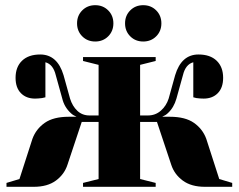

<svg xmlns="http://www.w3.org/2000/svg" viewBox="-20 -720 920 740"><path d="M5 -15 55 -30 105 -185Q119 -223 152.5 -246.5Q186 -270 245 -270H275Q261 -276 253 -284Q228 -307 220 -340L195 -430Q185 -472 155 -480V-345L142 -342Q126 -340 115 -340Q81 -340 60.5 -361Q40 -382 40 -420Q40 -462 65 -486Q90 -510 135 -510Q201 -510 225 -430L250 -340Q259 -311 278 -293Q297 -275 325 -275H360V-470L300 -485V-500H580V-485L520 -470V-275H550Q579 -275 600 -293.5Q621 -312 630 -340L655 -430Q679 -510 745 -510Q790 -510 815 -486Q840 -462 840 -420Q840 -382 819.5 -361Q799 -340 765 -340Q751 -340 737 -342L725 -345V-480Q695 -472 685 -430L660 -340Q650 -305 627 -284Q619 -276 605 -270H635Q694 -270 727.5 -246.5Q761 -223 775 -185L825 -30L875 -15V0H770Q717 0 684.5 -24Q652 -48 640 -85L585 -250H520V-30L580 -15V0H300V-15L360 -30V-250H295L240 -85Q228 -48 195.5 -24Q163 0 110 0H5ZM277 -630Q277 -660 297 -680Q317 -700 347 -700Q377 -700 397 -680Q417 -660 417 -630Q417 -600 397 -580Q377 -560 347 -560Q317 -560 297 -580Q277 -600 277 -630ZM462 -630Q462 -660 482 -680Q502 -700 532 -700Q562 -700 582 -680Q602 -660 602 -630Q602 -600 582 -580Q562 -560 532 -560Q502 -560 482 -580Q462 -600 462 -630Z"/></svg>

Font: Yeseva One
Style: Regular
Weight: 400
Designer: Jovanny Lemonad
Foundry: Jovanny Lemonad
Version: Version 2.000